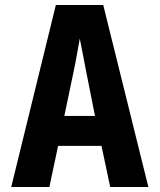

<svg xmlns="http://www.w3.org/2000/svg" viewBox="-20 -750 640 770"><path d="M25 0 204 -730H394L575 0H422L387 -165H213L178 0ZM238 -285H361L326 -461Q319 -499 311.5 -536.5Q304 -574 300 -595Q296 -574 289.5 -537Q283 -500 275 -462Z"/></svg>

Font: JetBrains Mono NL ExtraBold
Style: Regular
Weight: 800
Designer: Philipp Nurullin, Konstantin Bulenkov
Foundry: JetBrains
Version: Version 2.304; ttfautohint (v1.8.4.7-5d5b)